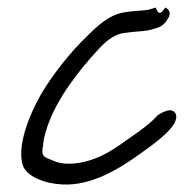

<svg xmlns="http://www.w3.org/2000/svg" viewBox="-20 -468 486 508"><path d="M94 -81C94 -94 98 -111 105 -132C131 -210 193 -286 239 -336C261 -360 279 -374 303 -380C311 -381 320 -382 327 -383C341 -385 366 -385 381 -390C389 -393 411 -394 423 -417C433 -430 430 -443 417 -448C405 -429 399 -429 392 -448C381 -445 379 -443 365 -441C346 -439 328 -439 307 -435C270 -429 240 -402 209 -371C167 -331 117 -268 87 -216C57 -163 22 -76 42 -26C57 2 101 18 145 20C218 24 290 -17 349 -60C379 -81 418 -109 437 -135C445 -146 454 -167 436 -175C423 -181 397 -163 397 -163C381 -144 351 -122 323 -103C305 -90 287 -77 266 -65C227 -42 160 -22 116 -45C94 -53 90 -56 93 -78Z"/></svg>

Font: Stray Cat
Style: BdCnObl
Weight: 700
Version: Version 1.0